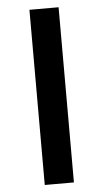

<svg xmlns="http://www.w3.org/2000/svg" viewBox="-54 -785 441 820"><g transform="rotate(-5 166.5 -374.5)"><path d="M104.2 -750V1H229.2V-750Z"/></g></svg>

Font: Vladivostok Bold
Style: Regular
Weight: 700
Width: 4
Designer: Michael Sharanda
Foundry: Michael Sharanda
Version: Version 1.005